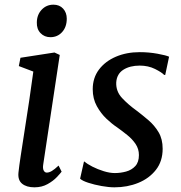

<svg xmlns="http://www.w3.org/2000/svg" viewBox="-20 -791 776 821"><path d="M127 10Q93.5 10 74.5 -5.5Q55.5 -21 59 -53.5Q61.5 -78.5 68.8 -126.2Q76 -174 85.5 -234.5Q95 -295 104.8 -360Q114.5 -425 122.5 -485L60.5 -508.5L67.5 -544L213 -566.5L235.5 -556L165 -89Q162 -71 166.8 -62Q171.5 -53 180 -53Q190 -53 201.5 -59.8Q213 -66.5 230.5 -83L243.5 -57Q238.5 -50 223.2 -33.8Q208 -17.5 183.5 -3.8Q159 10 127 10ZM195.5 -632Q170 -632 153.2 -649.5Q136.5 -667 137.5 -695.5Q138 -728 158.2 -749.5Q178.5 -771 208.5 -771Q234.5 -771 250 -754Q265.5 -737 265.5 -711Q265.5 -676 245.8 -654Q226 -632 195.5 -632Z M686.5 -470.5H682Q672 -481.5 643 -496Q614 -510.5 577.5 -510.5Q535.5 -510.5 507.5 -492.8Q479.5 -475 477 -438.5Q475.5 -400 502 -371.8Q528.5 -343.5 564 -318Q589 -299 614.8 -277Q640.5 -255 658 -225.8Q675.5 -196.5 675.5 -155Q675.5 -101.5 646.8 -64.8Q618 -28 571.2 -9Q524.5 10 469.5 10Q445.5 10 414.5 4.5Q383.5 -1 357.5 -9.5Q331.5 -18 322.5 -27L339 -100H341.5Q352.5 -90 375 -78.5Q397.5 -67 423.5 -59Q449.5 -51 471 -51Q495.5 -51 519.2 -57.5Q543 -64 558.5 -80.8Q574 -97.5 574 -128Q574 -154 560 -175Q546 -196 524.2 -213.5Q502.5 -231 480 -247Q459.5 -260.5 435.5 -283Q411.5 -305.5 394 -337.2Q376.5 -369 376.5 -409.5Q376.5 -458 403.2 -493.5Q430 -529 475.5 -548.5Q521 -568 577.5 -568Q617 -568 653.8 -561.2Q690.5 -554.5 703 -548.5Z"/></svg>

Font: Merriweather
Style: Italic
Weight: 400
Italic angle: -7.8°
Designer: Eben Sorkin
Foundry: Eben Sorkin
Version: Version 2.100